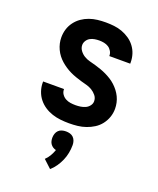

<svg xmlns="http://www.w3.org/2000/svg" viewBox="-144 -616 789 958"><g transform="rotate(20 250.0 -136.5)"><path d="M249 8Q226 8 203.5 5.5Q181 3 159.5 -4Q138 -11 119 -23.5Q100 -36 86 -53.5Q72 -71 64.5 -93Q57 -115 57 -137V-144H168V-142Q168 -128 176 -116.5Q184 -105 196 -98.5Q208 -92 221.5 -90Q235 -88 249 -88Q262 -88 275.5 -90Q289 -92 301 -97.5Q313 -103 321.5 -114Q330 -125 330 -138Q330 -155 319.5 -168Q309 -181 295 -189.5Q281 -198 265.5 -202Q250 -206 234.5 -210.5Q219 -215 203.5 -220.5Q188 -226 173.5 -233Q159 -240 145.5 -249Q132 -258 120 -268.5Q108 -279 98 -292Q88 -305 81 -320Q74 -335 70.5 -350.5Q67 -366 67 -382Q67 -405 73.5 -426Q80 -447 93.5 -465Q107 -483 125 -495.5Q143 -508 164 -515.5Q185 -523 207 -525.5Q229 -528 251 -528Q273 -528 295 -525.5Q317 -523 337.5 -515.5Q358 -508 376.5 -495.5Q395 -483 408.5 -465Q422 -447 428.5 -426Q435 -405 435 -383V-376H324V-378Q324 -391 317 -402.5Q310 -414 299.5 -420.5Q289 -427 276.5 -429.5Q264 -432 251 -432Q239 -432 226.5 -430Q214 -428 203 -422Q192 -416 185 -405Q178 -394 178 -382Q178 -366 188 -352.5Q198 -339 212 -330.5Q226 -322 242 -318Q258 -314 273.5 -309.5Q289 -305 304.5 -299.5Q320 -294 334.5 -287Q349 -280 362.5 -271.5Q376 -263 388 -252Q400 -241 410 -228Q420 -215 427 -200.5Q434 -186 437.5 -170Q441 -154 441 -138Q441 -115 433.5 -93.5Q426 -72 412 -54Q398 -36 379 -24Q360 -12 338.5 -4.5Q317 3 294.5 5.5Q272 8 249 8ZM239 255 197 216Q210 204 219 188.5Q228 173 234 156Q225 154 217.5 149Q210 144 205 137Q200 130 198 121.5Q196 113 196 104Q196 93 199.5 82.5Q203 72 210.5 64.5Q218 57 228.5 54Q239 51 250 51Q261 51 271.5 54Q282 57 289.5 64.5Q297 72 300.5 82.5Q304 93 304 104Q304 125 300 146Q296 167 287.5 186.5Q279 206 267 223.5Q255 241 239 255Z"/></g></svg>

Font: Iosevka Term
Style: Bold
Weight: 700
Monospace: yes
Designer: Belleve Invis
Foundry: Belleve Invis
Version: Version 30.0.1